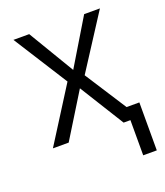

<svg xmlns="http://www.w3.org/2000/svg" viewBox="-131 -620 760 882"><g transform="rotate(-20 249.5 -179.0)"><path d="M249 -306.6 383.8 -530.3H460.9L290 -265.6L420.9 -62.5H483.4V171.9H417V0H383.8L249 -216.8L115.2 0H38.1L206.1 -265.6L38.1 -530.3H115.2Z"/></g></svg>

Font: Pretendard GOV Light
Style: Regular
Weight: 300
Designer: Base glyphs from Inter by Rasmus Andersson; Hangeul glyphs from Noto Sans CJK(Source Han Sans) by Jang Soo-young and Kan
Foundry: Kil Hyung-jin
Version: Version 1.309